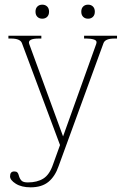

<svg xmlns="http://www.w3.org/2000/svg" viewBox="-20 -623 537 822"><path d="M132 -573Q132 -587 140 -595Q148 -603 161 -603Q174 -603 182 -595Q190 -587 190 -573Q190 -559 182 -551Q174 -543 161 -543Q148 -543 140 -551Q132 -559 132 -573ZM328 -573Q328 -587 336 -595Q344 -603 357 -603Q370 -603 378 -595Q386 -587 386 -573Q386 -559 378 -551Q370 -543 357 -543Q344 -543 336 -551Q328 -559 328 -573ZM481 -470V-458H470Q430 -458 423 -438L231 88Q216 132 187.5 155.5Q159 179 111 179Q72 179 47.5 163.5Q23 148 23 132Q23 111 41 111Q50 111 54 115Q58 119 59.5 125Q61 131 62 133Q66 145 73.5 151.5Q81 158 99 158Q139 158 165.5 141.5Q192 125 207 81L237 -2L74 -438Q67 -458 27 -458H16V-470H157V-458H146Q97 -458 105 -435L250 -39L392 -435Q397 -449 383 -453.5Q369 -458 351 -458H340V-470Z"/></svg>

Font: Taviraj Thin
Style: Regular
Weight: 100
Designer: Katatrad Team
Foundry: CadsonDemak
Version: Version 1.030